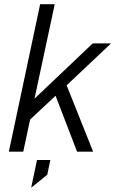

<svg xmlns="http://www.w3.org/2000/svg" viewBox="-20 -710 540 899"><path d="M292 -310.5 416 0H340.8L240.2 -261.7L121.1 -150.4L88.9 0H21.5L168 -690.4H236.3L141.6 -248L414.1 -506.8H500ZM153.3 39.1H215.8L201.2 108.4L126 168.9Z"/></svg>

Font: Dinish
Style: Italic
Weight: 400
Italic angle: -12°
Designer: Bert Driehuis
Foundry: Playbeing
Version: Version 3.002; git-62d0f29-release